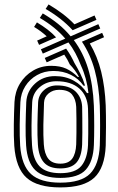

<svg xmlns="http://www.w3.org/2000/svg" viewBox="-20 -829 528 859"><path d="M305 -693.8Q280.2 -721 250.1 -744.6Q220 -768.2 184.2 -789L197.2 -809.2Q230.8 -789.5 260 -767.4Q289.2 -745.2 313 -720.2L403 -759.8L411.5 -740.2ZM250 -33Q174.2 -33 138.1 -67.5Q102 -102 96.8 -178.5Q94 -220 94.6 -268.6Q95.2 -317.2 97.5 -371.8Q100 -421 136.5 -454.8Q173 -488.5 226.2 -488.5Q273 -488.5 310 -468Q347 -447.5 369.2 -412.5H375.8Q368 -480.5 342 -536.2Q320 -595.2 286.2 -639.2L171.5 -589.2L163 -608.5L272 -656.2Q227.8 -708 158.2 -748.8L171.2 -769Q208.8 -747.2 240 -722Q271.2 -696.8 296 -666.5L420 -720.8L428.5 -701.5L310.2 -649.8Q352 -594 374 -522.4Q396 -450.8 400 -355.5Q401.5 -311.8 401.5 -265.2Q401.5 -218.8 400 -179.5Q397 -107.2 364.2 -70.1Q331.5 -33 250 -33ZM154.8 -628.2 146.2 -647.5 189 -666.5Q162.8 -690.5 132.5 -708.5L145.2 -728.8Q170.8 -713.5 192.4 -697Q214 -680.5 231 -661.8ZM250 9.5Q147.5 9.5 99.2 -33.4Q51 -76.2 43.8 -177Q41 -219.5 41.8 -271.1Q42.5 -322.8 44.8 -372.5Q47 -418.5 69.2 -455.1Q91.5 -491.8 127.9 -513.1Q164.2 -534.5 209 -534.5Q248.8 -534.5 276.2 -521.9Q303.8 -509.2 328 -484.8H333.5Q317.2 -515.2 292 -541Q287.5 -551 281.5 -561.9Q275.5 -572.8 267.5 -584.5L188.8 -550.2L180.2 -569.8L275.8 -611.5Q297.8 -580.8 313 -547.2Q325.8 -526.5 339.1 -499.9Q352.5 -473.2 360.5 -445.8H353.5Q332 -476.8 297.2 -494.1Q262.5 -511.5 218.8 -511.5Q178.5 -511.5 145.8 -493.1Q113 -474.8 93.1 -443.2Q73.2 -411.8 71.2 -372Q69 -323.2 68.2 -272.2Q67.5 -221.2 70.2 -177.5Q76.5 -88.8 118.9 -50.2Q161.2 -11.8 250 -11.8Q343 -11.8 382.9 -51.9Q422.8 -92 426.5 -178.2Q427.8 -217.5 427.8 -266.5Q427.8 -315.5 426.5 -356.2Q422.8 -444.2 403.8 -514.6Q384.8 -585 346.5 -642.5L437 -682L445.5 -662.5L381.8 -634.5Q416 -576.5 432.8 -508Q449.5 -439.5 453 -357.2Q454.5 -311.2 454.2 -260.1Q454 -209 453 -177.2Q448.8 -77.8 401.9 -34.1Q355 9.5 250 9.5ZM250 -54.2Q316.8 -54.2 343.9 -86.6Q371 -119 373.8 -180.2Q374.5 -201.5 374.8 -230.5Q375 -259.5 374.8 -289.2Q374.5 -319 373.8 -342.2Q371.8 -400.2 334.9 -432.9Q298 -465.5 232.2 -465.5Q188.5 -465.5 157.4 -438.9Q126.2 -412.2 124 -371.2Q121.5 -313.5 121 -267.8Q120.5 -222 123.2 -180.2Q127.8 -115.2 157.2 -84.8Q186.8 -54.2 250 -54.2ZM250 -75.5Q200.2 -75.5 176.8 -101.9Q153.2 -128.2 149.5 -182.5Q146.8 -223 147.5 -270.8Q148.2 -318.5 150.5 -370.8Q152.2 -403.5 176.2 -425.1Q200.2 -446.8 235 -446.8Q289.2 -446.8 317.2 -420.5Q345.2 -394.2 347.5 -351.8Q348 -332.2 348.2 -300.4Q348.5 -268.5 348.4 -236.1Q348.2 -203.8 347.5 -182.5Q345 -127.8 322.1 -101.6Q299.2 -75.5 250 -75.5ZM250 -96.8Q286.5 -96.8 302.9 -119Q319.2 -141.2 321 -183.2Q321.8 -204 322 -235.1Q322.2 -266.2 322 -297.9Q321.8 -329.5 321 -351Q319.2 -385 302.4 -406.1Q285.5 -427.2 244.2 -427.2Q216.8 -427.2 197.5 -411.1Q178.2 -395 177 -370.2Q174.8 -318.2 174 -271Q173.2 -223.8 176 -183Q178.8 -141.2 196 -119Q213.2 -96.8 250 -96.8Z"/></svg>

Font: Big Shoulders Inline Text ExtraBold
Style: Regular
Weight: 800
Designer: Patric King
Foundry: XO Type Co
Version: Version 1.000